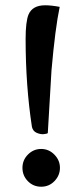

<svg xmlns="http://www.w3.org/2000/svg" viewBox="-20 -695 313 727"><path d="M77 -548Q77 -613 88 -640Q103 -675 151 -675Q174 -675 206 -669Q189 -588 175 -429L161 -191Q157 -188 145 -187Q133 -186 119 -192Q105 -198 101 -214Q77 -370 77 -548ZM207 -59.5Q207 -31 186.5 -9.5Q166 12 136 12Q106 12 85.5 -9Q65 -30 65 -59.5Q65 -89 86 -110Q107 -131 136 -131Q165 -131 186 -109.5Q207 -88 207 -59.5Z"/></svg>

Font: Rufina
Style: Bold
Weight: 700
Designer: Martin Sommaruga
Foundry: Martin Sommaruga
Version: Version 1.001